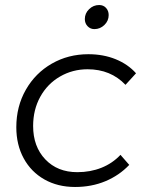

<svg xmlns="http://www.w3.org/2000/svg" viewBox="-20 -743 621 765"><path d="M45 -236Q45 -319 83 -385.5Q121 -452 186.5 -489.5Q252 -527 332 -527Q392 -527 441 -507Q490 -487 522 -451L480 -405Q421 -467 329 -467Q269 -467 219 -438Q169 -409 140.5 -357.5Q112 -306 112 -241Q112 -159 160.5 -108Q209 -57 288 -57Q340 -57 384 -74.5Q428 -92 460 -126L495 -86Q455 -44 400 -21Q345 2 279 2Q210 2 157 -28Q104 -58 74.5 -112Q45 -166 45 -236ZM413 -683Q413 -660 396 -643.5Q379 -627 356 -627Q340 -627 329 -638.5Q318 -650 318 -667Q318 -690 335 -706.5Q352 -723 375 -723Q392 -723 402.5 -711.5Q413 -700 413 -683Z"/></svg>

Font: Gontserrat Light
Style: Italic
Weight: 300
Italic angle: -11.3°
Designer: Julieta Ulanovsky
Foundry: Julieta Ulanovsky
Version: Version 6.001